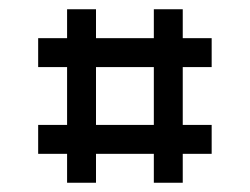

<svg xmlns="http://www.w3.org/2000/svg" viewBox="-20 -395 540 415"><path d="M125 -375H187.5V-312.5H312.5V-375H375V-312.5H437.5V-250H375V-125H437.5V-62.5H375V0H312.5V-62.5H187.5V0H125V-62.5H62.5V-125H125V-250H62.5V-312.5H125ZM312.5 -250H187.5V-125H312.5Z"/></svg>

Font: Half Eighties
Style: Regular
Weight: 400
Monospace: yes
Designer: Jayvee Enaguas (HarvettFox96)
Version: 20191127.01dev02